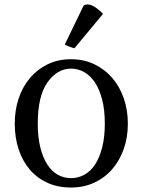

<svg xmlns="http://www.w3.org/2000/svg" viewBox="-20 -819 638 859"><path d="M46 -266Q46 -326 63.5 -378.5Q81 -431 114 -470Q147 -509 193.5 -531.5Q240 -554 298 -554Q355 -554 402 -531.5Q449 -509 482.5 -470Q516 -431 534 -378.5Q552 -326 552 -266Q552 -204 533.5 -152Q515 -100 481.5 -61.5Q448 -23 401 -1.5Q354 20 298 20Q239 20 192.5 -1Q146 -22 113.5 -60Q81 -98 63.5 -150.5Q46 -203 46 -266ZM192 -450Q149 -389 149 -266Q149 -205 160.5 -159Q172 -113 192 -82.5Q212 -52 239 -37Q266 -22 298 -22Q329 -22 357 -37Q385 -52 405 -82.5Q425 -113 437 -159Q449 -205 449 -266Q449 -327 437 -373.5Q425 -420 404.5 -450.5Q384 -481 356.5 -496.5Q329 -512 298 -512Q236 -512 192 -450ZM441 -757 313 -603Q284 -611 270 -620L354 -794Q385 -814 441 -757Z"/></svg>

Font: Adamina
Style: Regular
Weight: 400
Designer: Cyreal (www.cyreal.org)
Foundry: Cyreal
Version: Version 1.011